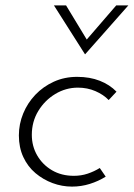

<svg xmlns="http://www.w3.org/2000/svg" viewBox="-20 -683 496 712"><path d="M372 -28Q345 -11 313 -1Q281 9 247 9Q210 9 175 -4Q140 -17 111.5 -41Q83 -65 66.5 -100.5Q50 -136 50 -181Q50 -223 66 -262Q82 -301 111 -331.5Q140 -362 179.5 -380Q219 -398 266 -398Q313 -398 350 -383.5Q387 -369 412 -343L383 -312Q364 -332 334 -345Q304 -358 269 -358Q224 -358 185 -334.5Q146 -311 122 -271.5Q98 -232 98 -183Q98 -141 118 -106.5Q138 -72 173 -51.5Q208 -31 254 -31Q281 -31 305 -39Q329 -47 350 -60ZM225 -663 308 -526 291 -524 411 -663H456L296 -482H295L180 -663Z"/></svg>

Font: Josefin Sans Thin Light
Style: Italic
Weight: 300
Italic angle: -7°
Version: Version 2.000